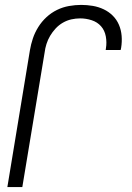

<svg xmlns="http://www.w3.org/2000/svg" viewBox="-20 -763 540 783"><path d="M10 0 102 -558Q106 -582 114 -606Q122 -630 136 -652.5Q150 -675 169.5 -693Q189 -711 212.5 -722.5Q236 -734 261.5 -738.5Q287 -743 311 -743Q335 -743 358.5 -739Q382 -735 403 -725Q424 -715 440 -699Q456 -683 465 -662Q474 -641 476 -617Q478 -593 474 -568L472 -559H411L412 -566Q416 -590 411.5 -614.5Q407 -639 392 -656Q377 -673 354 -680.5Q331 -688 307 -688Q289 -688 271 -684Q253 -680 236.5 -670.5Q220 -661 207 -647Q194 -633 184.5 -617Q175 -601 169.5 -583.5Q164 -566 162 -549L71 0Z"/></svg>

Font: Iosevka Light Oblique
Style: Regular
Weight: 300
Italic angle: -9°
Monospace: yes
Designer: Belleve Invis
Foundry: Belleve Invis
Version: Version 32.5.0; ttfautohint (v1.8.4)